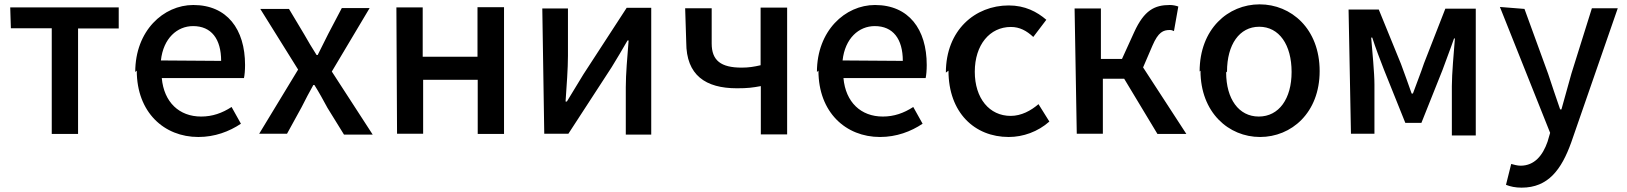

<svg xmlns="http://www.w3.org/2000/svg" viewBox="-20 -585 7481 883"><path d="M30 -455H218V31H339V-454H526V-551H27Z M609 -260C609 -68 735 45 892 45C968 45 1034 20 1088 -16L1045 -93C1002 -65 957 -49 905 -49C804 -49 734 -115 724 -226H1102C1105 -239 1107 -263 1107 -286C1107 -451 1024 -562 869 -562C732 -562 602 -444 602 -254ZM720 -307C731 -409 795 -465 868 -465C952 -465 997 -406 997 -305Z M1172 30H1300L1367 -92C1385 -128 1403 -162 1421 -194H1426C1447 -161 1467 -124 1486 -89L1562 34H1694L1506 -256L1680 -548H1552L1490 -430C1474 -398 1457 -365 1441 -332H1436C1416 -364 1396 -396 1379 -427L1309 -544H1177L1351 -265Z M1806 30H1926V-218H2177V31H2298V-552H2176V-324H1924V-551H1803Z M2483 30H2594L2793 -276C2814 -309 2845 -363 2866 -399H2871C2865 -323 2858 -245 2858 -184V34H2975V-549H2862L2663 -243C2642 -208 2608 -153 2587 -118H2581C2586 -192 2592 -269 2592 -329V-546H2474Z M3136 -390C3136 -239 3225 -179 3369 -179C3419 -179 3441 -182 3479 -189V33H3600V-550H3478V-285C3448 -278 3423 -274 3391 -274C3295 -274 3253 -307 3253 -385V-547H3131Z M3744 -260C3744 -68 3870 45 4027 45C4103 45 4169 20 4223 -16L4180 -93C4137 -65 4092 -49 4040 -49C3939 -49 3869 -115 3859 -226H4237C4240 -239 4242 -263 4242 -286C4242 -451 4159 -562 4004 -562C3867 -562 3737 -444 3737 -254ZM3855 -307C3866 -409 3930 -465 4003 -465C4087 -465 4132 -406 4132 -305Z M4342 -260C4342 -67 4462 45 4619 45C4685 45 4753 21 4806 -26L4756 -106C4721 -76 4677 -52 4628 -52C4530 -52 4463 -133 4463 -255C4463 -379 4532 -461 4629 -461C4669 -461 4701 -444 4732 -415L4792 -494C4749 -531 4694 -560 4619 -560C4465 -560 4330 -447 4330 -251Z M4932 30H5052V-223H5150L5303 31H5436L5237 -275L5280 -375C5307 -438 5330 -447 5360 -447C5368 -447 5372 -445 5379 -442L5399 -555C5388 -559 5374 -562 5360 -562C5290 -562 5242 -538 5196 -437L5140 -314H5043V-546H4922Z M5501 -260C5501 -67 5631 45 5775 45C5919 45 6049 -66 6049 -258C6049 -453 5918 -565 5773 -565C5628 -565 5497 -452 5497 -256ZM5623 -256C5623 -380 5680 -462 5771 -462C5863 -462 5920 -379 5920 -254C5920 -131 5862 -49 5769 -49C5677 -49 5619 -130 5619 -252Z M6193 30H6301V-196C6301 -251 6291 -350 6286 -412H6291C6306 -365 6327 -310 6345 -264L6443 -20H6517L6614 -263C6630 -308 6651 -361 6667 -408H6671C6666 -345 6657 -245 6657 -189V38H6767V-545H6627L6529 -294C6513 -246 6494 -200 6478 -155H6472C6457 -199 6440 -244 6423 -291L6321 -541H6182Z M6878 -553 7109 26 7097 67C7075 130 7037 177 6973 177C6958 177 6941 172 6930 169L6906 265C6926 273 6949 278 6978 278C7100 278 7161 195 7206 70L7420 -547H7301L7207 -247L7161 -82H7155C7136 -136 7117 -194 7100 -245L6991 -544Z"/></svg>

Font: GenEiGothic-pro-SemiBold
Style: Regular
Weight: 500
Designer: Ryoko NISHIZUKA (kana & ideographs); Paul D. Hunt (Latin, Greek & Cyrillic); Wenlong ZHANG (bopomofo); Sandoll Communica
Foundry: Adobe Systems Incorporated; o_tamon
Version: Version 1.000.140830